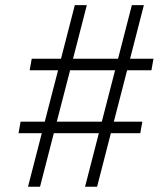

<svg xmlns="http://www.w3.org/2000/svg" viewBox="-20 -713 626 733"><path d="M304.7 0H350.6L403.3 -204.6H515.6L523.4 -248.5H414.6L465.3 -444.8H558.1L565.9 -488.8H476.6L529.3 -693.4H483.4L430.7 -488.8H258.8L311.5 -693.4H265.6L212.9 -488.8H101.1L93.3 -444.8H201.7L150.9 -248.5H58.6L50.8 -204.6H139.6L86.9 0H132.8L185.5 -204.6H357.4ZM196.8 -248.5 247.6 -444.8H419.4L368.7 -248.5Z"/></svg>

Font: Cascadia Code PL ExtraLight
Style: Italic
Weight: 200
Italic angle: -10°
Monospace: yes
Designer: Aaron Bell
Foundry: Saja Typeworks
Version: Version 2404.023